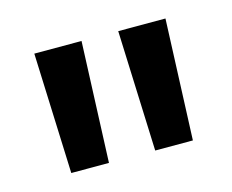

<svg xmlns="http://www.w3.org/2000/svg" viewBox="-50 -729 458 379"><g transform="rotate(-15 179.0 -539.0)"><path d="M131.5 -415.5H54.5L45 -662H141.5ZM303 -415.5H226L216.5 -662H313Z"/></g></svg>

Font: Anek Telugu Medium
Style: Regular
Weight: 500
Designer: Omkar Bhoir (Telugu), Yesha Goshar (Latin)
Foundry: Ek Type
Version: Version 1.003